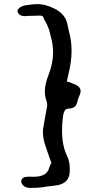

<svg xmlns="http://www.w3.org/2000/svg" viewBox="-20 -795 535 943"><path d="M65.9 -740.7Q65.9 -753.4 87.4 -763.7L93.8 -766.1L100.1 -768.1Q140.6 -774.9 164.6 -774.9Q169.9 -774.9 174.8 -774.4Q206.5 -772.5 246.1 -753.4Q301.8 -726.6 311.5 -674.3L314.9 -657.2L318.8 -640.6Q331.5 -595.7 331.5 -545.9Q331.5 -491.7 316.4 -431.6L312 -413.1L308.1 -394.5Q322.3 -391.6 326.7 -389.2L328.6 -388.2L331.1 -387.2Q334 -385.3 339.4 -383.8Q376 -371.6 376 -347.2Q376 -337.4 370.1 -325.2Q365.2 -315.9 361.3 -300.8L358.4 -290L354.5 -280.8Q345.7 -261.7 313.5 -261.2L309.1 -260.3L304.2 -258.3Q296.4 -251.5 293 -240.2Q290.5 -232.9 289.1 -219.7Q284.7 -184.6 284.7 -153.8Q284.7 -78.1 310.1 -27.8Q322.8 -2 322.8 36.1Q322.8 43.5 322.3 51.3Q318.8 110.4 247.1 116.7Q232.9 118.2 214.8 120.6L186.5 125Q160.2 127.9 136.7 127.9H125Q97.2 126.5 86.4 105Q84 100.1 84 95.7Q84 90.3 87.4 85Q94.2 74.7 107.4 73.7L124 72.8L140.1 73.2H145Q157.2 73.2 170.4 71.3Q188 67.9 197.8 62Q212.4 52.7 218.8 37.6L221.2 30.3L224.1 22.5Q227.5 12.7 232.4 4.9L226.1 -12.2L219.7 -30.3L209 -61.5L198.7 -92.8Q190.9 -121.6 190.9 -146Q190.9 -160.2 193.4 -172.4Q205.6 -237.8 211.4 -274.4Q211.9 -276.9 211.9 -279.8Q211.9 -287.1 209.5 -295.4L203.6 -315.9Q200.2 -329.1 200.2 -344.7Q200.2 -381.3 218.8 -428.7Q240.7 -483.9 240.7 -538.1Q240.7 -576.2 230 -613.3L225.6 -631.8Q223.1 -644 220.7 -650.4Q210 -679.2 200.7 -692.9Q196.8 -698.2 194.8 -704.6L193.4 -709L191.9 -712.4Q189 -718.3 174.8 -718.3H172.9L116.7 -716.8L103 -715.8H101.6Q77.6 -715.8 68.8 -731.4Q65.9 -736.3 65.9 -740.7Z"/></svg>

Font: Kurland
Style: Regular
Weight: 400
Designer: GGBot
Version: 0.22